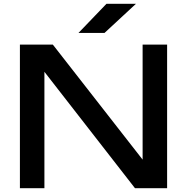

<svg xmlns="http://www.w3.org/2000/svg" viewBox="-20 -983 977 1003"><path d="M779 -80 725 -74V-750H853V0H685L159 -676L212 -682V0H84V-750H256ZM536 -963H690L526 -811H390Z"/></svg>

Font: Bounded
Style: Regular
Weight: 400
Designer: Vlad Churkin
Version: Version 1.0